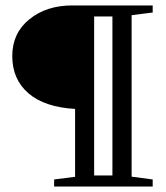

<svg xmlns="http://www.w3.org/2000/svg" viewBox="-20 -683 606 703"><path d="M178.2 0V-25.9L254.9 -35.6V-284.2Q143.1 -290.5 84 -341.6Q24.9 -392.6 24.9 -478Q24.9 -561.5 87.4 -612.3Q149.9 -663.1 244.6 -663.1H539.1V-637.2L461.9 -627.4V-36.1L539.1 -25.9V0ZM324.7 -40.5H391.6V-622.6H324.7Z"/></svg>

Font: Elstob Medium
Style: Regular
Weight: 500
Designer: Peter S. Baker
Version: Version 1.015